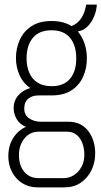

<svg xmlns="http://www.w3.org/2000/svg" viewBox="-20 -629 439 831"><path d="M143 182Q106 182 77.5 164.5Q49 147 32.5 116Q16 85 16 47Q16 3 36.5 -30.5Q57 -64 92 -80Q65 -91 52 -114Q39 -137 39 -161Q39 -193 59 -216Q79 -239 111 -248Q80 -269 64.5 -304Q49 -339 49 -377Q49 -420 65.5 -456.5Q82 -493 116 -515.5Q150 -538 203 -538Q229 -538 251 -532.5Q273 -527 289 -516Q314 -525 330.5 -548.5Q347 -572 353 -609H399Q398 -584 387.5 -558.5Q377 -533 359.5 -515Q342 -497 317 -493Q337 -468 346.5 -438.5Q356 -409 356 -377Q356 -333 339.5 -296.5Q323 -260 289.5 -238Q256 -216 202 -216H146Q120 -216 102.5 -202Q85 -188 85 -159Q85 -131 106.5 -116.5Q128 -102 159 -102H277Q331 -102 361.5 -62.5Q392 -23 392 35Q392 76 375 109.5Q358 143 328.5 162.5Q299 182 257 182ZM147 142H254Q281 142 301.5 128Q322 114 333.5 91.5Q345 69 345 42Q345 -3 325 -31Q305 -59 270 -59H147Q109 -59 85.5 -29.5Q62 0 62 42Q62 87 85 114.5Q108 142 147 142ZM203 -256Q256 -256 283 -288Q310 -320 310 -376Q310 -433 283 -465.5Q256 -498 203 -498Q150 -498 122.5 -465.5Q95 -433 95 -376Q95 -340 107.5 -312.5Q120 -285 144 -270.5Q168 -256 203 -256Z"/></svg>

Font: Archivo Condensed Thin
Style: Regular
Weight: 250
Width: 3
Designer: Hector Gatti
Foundry: Omnibus-Type
Version: Version 2.001